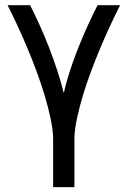

<svg xmlns="http://www.w3.org/2000/svg" viewBox="-20 -539 503 757"><path d="M189.5 0Q187.5 -34.7 178.5 -76.4Q169.4 -118.2 155.8 -163.6Q142.1 -209 124.8 -256.1Q107.4 -303.2 88.1 -349.1Q68.8 -395 48.8 -438.2Q28.8 -481.4 9.8 -518.6H98.6Q115.7 -485.4 135 -442.9Q154.3 -400.4 172.4 -354.2Q190.4 -308.1 205.8 -261Q221.2 -213.9 231.4 -171.9Q240.7 -213.9 256.1 -261Q271.5 -308.1 290 -354.2Q308.6 -400.4 328.1 -442.9Q347.7 -485.4 364.7 -518.6H453.6Q434.6 -481.4 414.6 -438.2Q394.5 -395 375.2 -349.1Q356 -303.2 338.4 -256.1Q320.8 -209 307.1 -163.6Q293.5 -118.2 284.4 -76.4Q275.4 -34.7 273.4 0V198.7H189.5Z"/></svg>

Font: Arian AMU
Style: Regular
Weight: 400
Designer: Ruben Hakobyan (Tarumian)
Foundry: Ruben Hakobyan (Tarumian)
Version: Version 4.003